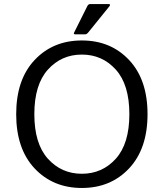

<svg xmlns="http://www.w3.org/2000/svg" viewBox="-20 -915 810 950"><path d="M150.9 -82C211.8 -17.3 289.8 15.1 385 15.1C480.2 15.1 558.2 -17.3 618.9 -82C679.6 -146.8 710 -236.2 710 -350.1C710 -464 679.6 -553.3 618.9 -617.9C558.2 -682.5 480.2 -714.8 385 -714.8C289.8 -714.8 211.8 -682.5 151.1 -617.9C90.4 -553.3 60.1 -464 60.1 -350.1C60.1 -236.2 90.3 -146.8 150.9 -82ZM385 -645C452.2 -645 508.2 -620.2 553 -570.6C597.7 -520.9 620.1 -447.4 620.1 -350.1C620.1 -252.8 597.7 -179.3 553 -129.6C508.2 -80 452.2 -55.2 385 -55.2C317.8 -55.2 261.8 -80 217 -129.6C172.3 -179.3 149.9 -252.8 149.9 -350.1C149.9 -447.4 172.3 -520.9 217 -570.6C261.8 -620.2 317.8 -645 385 -645ZM347.2 -754.9C343.6 -748.4 345.2 -745.1 352.1 -745.1H401.9C406.7 -745.1 411.8 -748.4 417 -754.9L522 -884.8C526.5 -891.6 524.9 -895 517.1 -895H426.8C420.2 -895 415.4 -891.6 412.1 -884.8Z"/></svg>

Font: Numans
Style: Regular
Weight: 400
Designer: Jovanny Lemonad
Foundry: Jovanny Lemonad
Version: Version 001.001